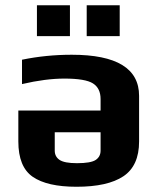

<svg xmlns="http://www.w3.org/2000/svg" viewBox="-20 -703 599 733"><path d="M50 -281V-163C50 -98.3 68.3 -53.3 105 -28C141.7 -2.7 197.3 10 272 10C351.3 10 411 -3.3 451 -30C491 -56.7 511 -101 511 -163V-337C511 -441.7 425.3 -494 254 -494C188.7 -494 125.3 -487.7 64 -475V-382C124 -396 178 -403 226 -403C279.3 -403 315.7 -396.8 335 -384.5C354.3 -372.2 364 -352.3 364 -325V-281ZM189 -198H364V-128C364 -112.7 357.8 -100.8 345.5 -92.5C333.2 -84.2 309.3 -80 274 -80C242 -80 219.8 -84.2 207.5 -92.5C195.2 -100.8 189 -112.7 189 -128ZM437 -565V-683H311V-565ZM247 -565V-683H121V-565Z"/></svg>

Font: Play
Style: Bold
Weight: 700
Designer: Jonas Hecksher
Foundry: Jonas Hecksher, Playtypeª, e-types AS
Version: Version 1.002